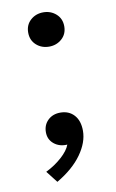

<svg xmlns="http://www.w3.org/2000/svg" viewBox="-78 -553 445 739"><g transform="rotate(-10 145.0 -184.0)"><path d="M145 -376.5Q115.5 -376.5 95 -395Q74.5 -413.5 74.5 -443.5Q74.5 -473.5 95 -492Q115.5 -510.5 145 -510.5Q174 -510.5 194.8 -492Q215.5 -473.5 215.5 -443.5Q215.5 -413.5 194.8 -395Q174 -376.5 145 -376.5ZM85.5 141.5 50 96Q85.5 78.5 112.5 54.2Q139.5 30 148 7Q117.5 9 96.2 -8.2Q75 -25.5 75 -54Q75 -82.5 94 -100.8Q113 -119 142.5 -119Q176 -119 196.2 -96.8Q216.5 -74.5 216.5 -35Q216.5 10 183.2 56.8Q150 103.5 85.5 141.5Z"/></g></svg>

Font: Geologica Light
Style: Regular
Weight: 300
Designer: Sindre Bremnes, Frode Helland
Foundry: Monokrom Skriftforlag AS
Version: Version 1.010; ttfautohint (v1.8.4.7-5d5b);gftools[0.9.28]